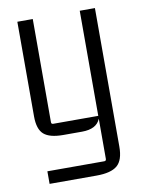

<svg xmlns="http://www.w3.org/2000/svg" viewBox="-79 -546 594 797"><g transform="rotate(-10 217.5 -147.0)"><path d="M305 143Q313 143 313 134V-35Q297 6 235 6H156Q99 6 74.5 -15.5Q50 -37 50 -91V-490H115V-55Q115 -47 123 -47H313V-490H377V94Q377 151 350.5 173.5Q324 196 263 196H65V143Z"/></g></svg>

Font: Gemunu Libre Light
Style: Regular
Weight: 300
Designer: Puspanada Ekanayake, Sola Matas, Pathum Egodawatta, Kosala Senevirathne
Foundry: mooniak
Version: Version 1.100